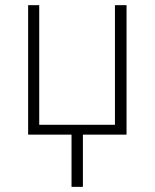

<svg xmlns="http://www.w3.org/2000/svg" viewBox="-20 -521 598 743"><path d="M88.9 0V-501H131.8V-38.1H424.8V-501H469.7V0H300.8V202.1H256.8V0Z"/></svg>

Font: Gothic A1 ExtraLight
Style: Regular
Weight: 275
Designer: HanYang I&C Co.,Ltd.
Foundry: HanYang I&C Co.,Ltd.
Version: Version 2.50